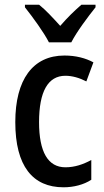

<svg xmlns="http://www.w3.org/2000/svg" viewBox="-20 -786 441 816"><path d="M188 -606H283C306 -651 354 -715 386 -755V-766H326C293 -737 269 -714 236 -676C205 -710 174 -744 146 -766H86V-755C120 -712 166 -649 188 -606ZM250 10C293 10 336 -1 368 -22V-106C333 -87 297 -75 258 -75C184 -75 146 -140 146 -267C146 -397 184 -464 258 -464C287 -464 318 -455 347 -440L377 -521C344 -539 302 -550 254 -550C119 -550 45 -447 45 -267C45 -80 119 10 250 10Z"/></svg>

Font: Noto Sans Khmer UI Condensed Medium
Style: Regular
Weight: 500
Width: 3
Designer: Danh Hong and the Monotype Design Team
Foundry: Monotype Imaging Inc.
Version: Version 2.002